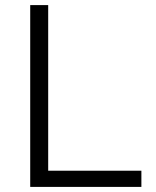

<svg xmlns="http://www.w3.org/2000/svg" viewBox="-20 -733 610 753"><path d="M98.5 0V-713H169V-63.5H534.5V0Z"/></svg>

Font: Heraclito Light
Style: Regular
Weight: 300
Designer: Kostas Bartsokas (font) & Cristiano Sobral (main changes)
Foundry: Kostas Bartsokas (font) & Cristiano Sobral (main changes)
Version: Version 1.00;July 8, 2020;FontCreator 13.0.0.2655 64-bit